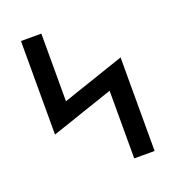

<svg xmlns="http://www.w3.org/2000/svg" viewBox="-133 -841 866 947"><g transform="rotate(-20 300.0 -367.5)"><path d="M410 0V-355L83 -244V-735H190V-380L517 -491V0Z"/></g></svg>

Font: Iosevka Curly SmBdEx
Style: Regular
Weight: 600
Width: 7
Monospace: yes
Designer: Belleve Invis
Foundry: Belleve Invis
Version: Version 11.1.0; ttfautohint (v1.8.3)